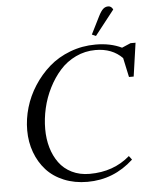

<svg xmlns="http://www.w3.org/2000/svg" viewBox="-60 -956 807 1014"><g transform="rotate(-5 343.5 -449.0)"><path d="M68.8 -291Q68.8 -351.1 86.4 -411.1Q104 -471.2 138.7 -524.9Q173.3 -578.6 220.7 -620.4Q268.1 -662.1 332.3 -686.5Q396.5 -710.9 467.8 -710.9Q546.9 -710.9 606 -682.1L652.8 -702.1H679.2L653.8 -524.9H628.9L606.9 -627Q553.2 -682.1 464.8 -682.1Q409.2 -682.1 360.1 -658.7Q311 -635.3 275.9 -595.7Q240.7 -556.2 215.1 -505.4Q189.5 -454.6 176.8 -399.2Q164.1 -343.8 164.1 -289.1Q164.1 -236.8 177.2 -191.2Q190.4 -145.5 216.3 -109.9Q242.2 -74.2 283.7 -53.7Q325.2 -33.2 377.9 -33.2Q504.9 -33.2 591.8 -108.9L606.9 -88.9Q502.4 7.8 362.8 7.8Q294.4 7.8 238.3 -15.4Q182.1 -38.6 145.5 -79.1Q108.9 -119.6 88.9 -173.8Q68.8 -228 68.8 -291ZM453.1 -765.1 499 -856.9Q512.7 -884.3 524.4 -895Q536.1 -905.8 551.8 -905.8Q568.4 -905.8 577.1 -887.2L474.1 -755.9Z"/></g></svg>

Font: Dihjauti S
Style: Bold Italic
Weight: 700
Italic angle: -9°
Designer: T. Christopher White
Version: Version 3.0.0